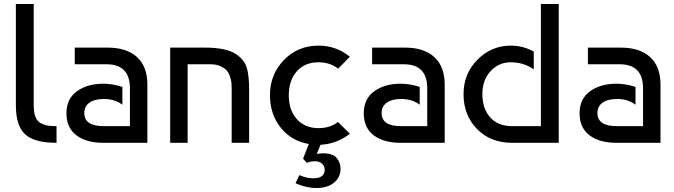

<svg xmlns="http://www.w3.org/2000/svg" viewBox="-20 -720 3400 968"><path d="M60 -190V-700H150V-190Q150 -154 158.5 -131.5Q167 -109 185 -99.5Q203 -90 220 -87Q237 -84 265 -84V0Q153 0 106.5 -43Q60 -86 60 -190Z M597 -282V-192Q559 -221 504 -221Q457 -221 431 -202.5Q405 -184 405 -150Q405 -84 503 -84H635V-275Q635 -396 517 -396H357V-480H522Q619 -480 671 -432Q723 -384 723 -294V0H500Q415 0 365 -38Q315 -76 315 -149Q315 -222 368 -260Q421 -298 501 -298Q546 -298 597 -282Z M838 -480H1011Q1122 -480 1170 -447Q1213 -418 1224.5 -377.5Q1236 -337 1236 -271V0H1148V-270Q1148 -288 1147 -300.5Q1146 -313 1140 -332.5Q1134 -352 1123 -364.5Q1112 -377 1091 -386.5Q1070 -396 1040 -396H926V0H838Z M1527 101 1508 80 1537 6Q1447 -10 1394 -78Q1341 -146 1341 -240Q1341 -345 1411.5 -417.5Q1482 -490 1586 -490Q1675 -490 1744 -434L1685 -374Q1643 -406 1586 -406Q1517 -406 1476.5 -360.5Q1436 -315 1436 -240Q1436 -165 1476.5 -119.5Q1517 -74 1586 -74Q1644 -74 1684 -105L1744 -46Q1680 5 1596 10L1577 56Q1594 53 1609 53Q1659 53 1678 77Q1697 101 1697 131Q1697 173 1664.5 200.5Q1632 228 1574 228Q1526 228 1470 204L1489 163Q1526 179 1559 179Q1617 179 1617 135Q1617 118 1604 105.5Q1591 93 1567 93Q1545 93 1527 101Z M2096 -282V-192Q2058 -221 2003 -221Q1956 -221 1930 -202.5Q1904 -184 1904 -150Q1904 -84 2002 -84H2134V-275Q2134 -396 2016 -396H1856V-480H2021Q2118 -480 2170 -432Q2222 -384 2222 -294V0H1999Q1914 0 1864 -38Q1814 -76 1814 -149Q1814 -222 1867 -260Q1920 -298 2000 -298Q2045 -298 2096 -282Z M2707 -700H2797V0H2562Q2453 0 2385 -69.5Q2317 -139 2317 -245Q2317 -349 2387.5 -419.5Q2458 -490 2555 -490Q2617 -490 2671 -460V-370Q2621 -406 2555 -406Q2495 -406 2453.5 -361.5Q2412 -317 2412 -245Q2412 -172 2451.5 -128Q2491 -84 2562 -84H2707Z M3184 -282V-192Q3146 -221 3091 -221Q3044 -221 3018 -202.5Q2992 -184 2992 -150Q2992 -84 3090 -84H3222V-275Q3222 -396 3104 -396H2944V-480H3109Q3206 -480 3258 -432Q3310 -384 3310 -294V0H3087Q3002 0 2952 -38Q2902 -76 2902 -149Q2902 -222 2955 -260Q3008 -298 3088 -298Q3133 -298 3184 -282Z"/></svg>

Font: Baumans
Style: Regular
Weight: 400
Designer: Henadij Zarechnjuk
Foundry: Cyreal (www.cyreal.org)
Version: Version 001.002